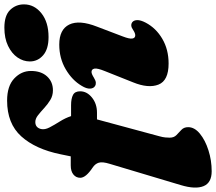

<svg xmlns="http://www.w3.org/2000/svg" viewBox="-90 -701 988 878"><g transform="rotate(-90 404.0 -262.0)"><path d="M30 -389Q30 -408 44.8 -420.2Q59.5 -432.5 86.5 -432.5H128L137.5 -479Q161 -594 219.5 -658.8Q278 -723.5 383 -723.5Q449.5 -723.5 484 -691Q518.5 -658.5 518.5 -614.5Q518.5 -568 493.8 -541Q469 -514 430 -514Q405.5 -514 385.8 -526Q366 -538 348.8 -554Q331.5 -570 316 -582.2Q300.5 -594.5 285 -594.5Q259.5 -594.5 253 -568.5Q249 -551 260.5 -529Q272 -507 287.8 -482Q303.5 -457 312 -431H362Q392 -431 408.8 -422.2Q425.5 -413.5 425.5 -389.5Q425.5 -358.5 397 -335.5Q368.5 -312.5 328 -312.5H297L220 -27.5Q215.5 -11.5 214.5 0.2Q213.5 12 213.5 20Q213.5 39.5 225.2 50.8Q237 62 249.2 73.5Q261.5 85 261.5 104.5Q261.5 133.5 231.8 158Q202 182.5 155.8 197.2Q109.5 212 60 212Q7 212 -8.2 174.8Q-23.5 137.5 -3.5 71L94 -255Q104 -287.5 99 -304.2Q94 -321 76.5 -332.5Q30 -363.5 30 -389ZM673.5 -534Q618.5 -534 590.2 -558.8Q562 -583.5 562 -619.5Q562 -649.5 580.2 -676Q598.5 -702.5 633.2 -719.2Q668 -736 716.5 -736Q772 -736 797.5 -709.8Q823 -683.5 823 -646.5Q823 -599 782.2 -566.5Q741.5 -534 673.5 -534ZM676.5 -195Q664.5 -164 666.8 -150.8Q669 -137.5 681.5 -137.5Q691.5 -137.5 706.5 -147.5Q726 -161.5 741 -151.5Q750.5 -144.5 751 -128.8Q751.5 -113 739.5 -90Q714.5 -42.5 665.5 -13.8Q616.5 15 552.5 15Q474.5 15 456.2 -31.2Q438 -77.5 466.5 -147.5L517.5 -275.5Q532 -311 529.2 -324.2Q526.5 -337.5 514 -337.5Q505 -337.5 487.5 -326.5Q474.5 -318.5 465.5 -317.8Q456.5 -317 449.5 -321.5Q438.5 -328 437.8 -344.2Q437 -360.5 450.5 -382.5Q476 -426 526.2 -455.5Q576.5 -485 639 -485Q708.5 -485 730.8 -439.2Q753 -393.5 721 -312Z"/></g></svg>

Font: Fraunces 9pt S050 Black
Style: Italic
Weight: 900
Italic angle: -16°
Version: Version 1.000; ttfautohint (v1.8.3)